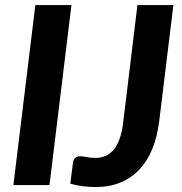

<svg xmlns="http://www.w3.org/2000/svg" viewBox="-20 -746 734 774"><path d="M34 0ZM179.5 0H34L122.5 -725.5H268ZM621.5 -255.5Q614 -195 594.2 -146.2Q574.5 -97.5 542.5 -63.2Q510.5 -29 466.2 -10.5Q422 8 365.5 8Q339 8 314.2 4.8Q289.5 1.5 263.5 -5.5L274 -89.5Q275.5 -100.5 282 -108.2Q288.5 -116 303 -116Q314.5 -116 329.5 -112.8Q344.5 -109.5 365.5 -109.5Q387 -109.5 405.5 -117.5Q424 -125.5 438.2 -142.5Q452.5 -159.5 462.2 -186.5Q472 -213.5 476.5 -252L534 -725.5H679Z"/></svg>

Font: Lato Heavy
Style: Italic
Weight: 800
Italic angle: -7°
Designer: Lukasz Dziedzic
Foundry: tyPoland Lukasz Dziedzic
Version: Version 2.007; 2014-02-27